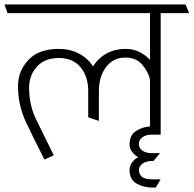

<svg xmlns="http://www.w3.org/2000/svg" viewBox="-31 -700 871 864"><path d="M592 7Q580 3 566 -13.5Q552 -30 552 -49Q552 -92 581 -110.5Q610 -129 644 -131V-341Q637 -376 609.5 -408.5Q582 -441 533 -441Q479 -441 446.5 -398.5Q414 -356 414 -290V-156L366 -172V-290Q366 -356 331.5 -397.5Q297 -439 234 -439Q170 -439 135 -400Q100 -361 100 -306Q100 -227 131 -163.5Q162 -100 211 -1L169 18Q124 -70 87 -148Q50 -226 50 -313Q50 -380 96.5 -430Q143 -480 234 -480Q284 -480 324 -459Q364 -438 388 -401Q411 -439 449 -459.5Q487 -480 534 -480Q574 -480 604 -462Q634 -444 644 -430V-641H3L-11 -680H804L820 -641H692V-94H650Q626 -94 610 -82.5Q594 -71 594 -52Q594 -34 609.5 -22.5Q625 -11 650 -11H689L660 24Q626 24 610 36.5Q594 49 594 65Q594 83 607 95Q620 107 655 107H692L670 144H652Q617 144 584.5 126.5Q552 109 552 65Q552 46 564 30Q576 14 592 7Z"/></svg>

Font: Palanquin Thin
Style: Regular
Weight: 250
Designer: Pria Ravichandran
Version: Version 1.001